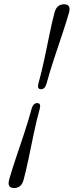

<svg xmlns="http://www.w3.org/2000/svg" viewBox="-20 -768 353 920"><path d="M203 -367.5Q195.5 -340.5 176.5 -340.5Q157 -340.5 164 -367.5Q179.5 -423 192.8 -485.8Q206 -548.5 218 -607Q230 -665.5 241.5 -708.5Q252 -747.5 287 -747.5Q321 -747.5 311 -708.5Q299 -665.5 279.2 -607Q259.5 -548.5 238.8 -485.8Q218 -423 203 -367.5ZM131.5 -247Q139 -274 158.5 -274Q177.5 -274 170.5 -247Q155 -191.5 142 -128.8Q129 -66 116.8 -7.5Q104.5 51 93 94Q82.5 133 47.5 133Q13.5 133 23.5 94Q35.5 51 55.2 -7.5Q75 -66 95.8 -128.8Q116.5 -191.5 131.5 -247Z"/></svg>

Font: Fraunces 72pt S000
Style: Bold Italic
Weight: 700
Italic angle: -16°
Version: Version 1.000; ttfautohint (v1.8.3)